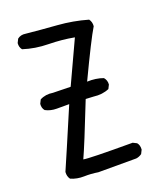

<svg xmlns="http://www.w3.org/2000/svg" viewBox="-138 -843 777 925"><g transform="rotate(-20 250.0 -380.0)"><path d="M205.1 -5.9Q169.9 -11.7 133.8 -10.7Q97.7 -9.8 66.4 -23.4Q54.7 -39.1 56.6 -61.5Q85.9 -127.9 185.5 -362.3Q154.3 -362.3 122.1 -362.3Q89.8 -362.3 64.5 -376Q52.7 -389.6 54.7 -411.1L64.5 -430.7Q93.8 -446.3 130.9 -440.4L220.7 -438.5L321.3 -655.3Q258.8 -667 190.9 -668Q123 -668.9 62.5 -688.5Q50.8 -702.1 52.7 -723.6L62.5 -743.2Q80.1 -756.8 103.5 -752.9Q181.6 -745.1 261.2 -739.3Q340.8 -733.4 415 -711.9Q426.8 -696.3 424.8 -674.8Q391.6 -620.1 303.7 -434.6Q348.6 -436.5 385.7 -422.9Q399.4 -407.2 397.5 -385.7L387.7 -366.2Q352.5 -350.6 307.6 -356.4L268.6 -358.4Q185.5 -147.5 158.2 -88.9Q183.6 -83 409.2 -83L428.7 -73.2Q440.4 -59.6 438.5 -37.1L428.7 -17.6Q415 -7.8 399.4 -5.9Z"/></g></svg>

Font: NaikaiFont
Style: Regular
Weight: 400
Version: Version 1.67